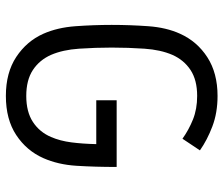

<svg xmlns="http://www.w3.org/2000/svg" viewBox="-73 -668 750 644"><g transform="rotate(90 302.0 -346.0)"><path d="M301.8 -700.7Q358.4 -700.7 404.1 -683.3Q449.7 -666 484.4 -641.6L445.3 -583Q416 -604 380.9 -618.2Q345.7 -632.3 301.8 -632.3Q248.5 -632.3 214.8 -610.1Q181.2 -587.9 164.1 -549.3Q147 -509.8 143.3 -455.3Q139.6 -400.9 139.6 -345.7Q139.6 -291 143.3 -236.3Q147 -181.6 164.1 -142.1Q181.2 -103.5 214.8 -81.3Q248.5 -59.1 301.8 -59.1Q355 -59.1 388.9 -81.3Q422.9 -103.5 439.5 -142.1Q452.6 -172.4 457.5 -210.2Q462.4 -248 463.4 -293.9H316.4V-362.3H540Q540 -290 536.1 -227.8Q532.2 -165.5 510.3 -116.2Q485.4 -60.1 432.9 -25.4Q380.4 9.3 301.8 9.3Q223.6 9.3 170.9 -25.6Q118.2 -60.5 93.3 -116.2Q72.3 -163.6 67.9 -224.4Q63.5 -285.2 63.5 -345.7Q63.5 -407.2 67.9 -468.3Q72.3 -529.3 93.3 -575.2Q119.1 -632.3 172.1 -666.5Q225.1 -700.7 301.8 -700.7Z"/></g></svg>

Font: Gidole
Style: Regular
Weight: 400
Version: Version 2.100; ttfautohint (v1.8.4.7-5d5b)